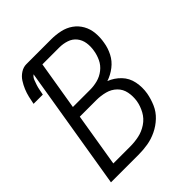

<svg xmlns="http://www.w3.org/2000/svg" viewBox="-204 -859 984 984"><g transform="rotate(-45 288.0 -367.5)"><path d="M29 0H230Q263 0 296.5 -5.5Q330 -11 362.5 -26.5Q395 -42 421.5 -67Q448 -92 462 -124.5Q476 -157 482 -190Q489 -231 481 -270.5Q473 -310 446 -338Q419 -366 383 -380Q416 -391 444.5 -413Q473 -435 489 -466.5Q505 -498 510 -531Q516 -564 513 -597Q510 -630 494.5 -657.5Q479 -685 453.5 -703Q428 -721 396 -728Q364 -735 331 -735H151Q129 -735 109 -722Q89 -709 76.5 -689.5Q64 -670 55.5 -649.5Q47 -629 42 -608Q37 -587 33 -565H100Q103 -579 105.5 -593Q108 -607 112.5 -621Q117 -635 122.5 -649Q128 -663 140 -672ZM164 -411 208 -676H331Q358 -676 383.5 -667.5Q409 -659 425 -639Q441 -619 445 -592.5Q449 -566 444 -538Q440 -512 428 -486.5Q416 -461 393 -443Q370 -425 343 -418Q316 -411 290 -411ZM229 -60H106L154 -351H275Q306 -351 336.5 -343Q367 -335 388.5 -314Q410 -293 416 -262.5Q422 -232 417 -200Q412 -170 396 -140.5Q380 -111 351.5 -92Q323 -73 291.5 -66.5Q260 -60 229 -60Z"/></g></svg>

Font: Iosevka Sparkle Light Oblique
Style: Regular
Weight: 300
Italic angle: -9°
Designer: Belleve Invis
Foundry: Belleve Invis
Version: Version 4.5.0; ttfautohint (v1.8.3)